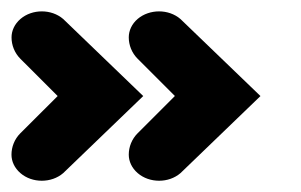

<svg xmlns="http://www.w3.org/2000/svg" viewBox="-28 -546 535 341"><path d="M254.5 -525.8C240.8 -525.8 227 -521.3 216.5 -512.4C206 -503.4 200.7 -491.5 200.7 -479.7C200.7 -465.9 206 -452.1 216.5 -441.6L282.6 -375.5L216.5 -309.4C206 -298.9 200.7 -285.1 200.7 -271.3C200.7 -259.5 206 -247.7 216.5 -238.6C227 -229.5 240.8 -225 254.6 -225C268.3 -225 282.1 -229.5 292.6 -238.6L434.6 -375.4L292.5 -512.2C282 -521.3 268.2 -525.8 254.5 -525.8ZM46.3 -525.8C32.5 -525.8 18.8 -521.3 8.3 -512.3C-2.2 -503.2 -7.5 -491.4 -7.5 -479.6C-7.5 -465.8 -2.2 -452 8.3 -441.5L74.4 -375.4L8.2 -309.4C-2.3 -298.9 -7.6 -285.1 -7.6 -271.3C-7.6 -259.5 -2.3 -247.7 8.2 -238.6C18.7 -229.5 32.5 -225 46.2 -225C60 -225 73.8 -229.5 84.3 -238.6L226.4 -375.4L84.3 -512.2C73.8 -521.3 60 -525.8 46.3 -525.8Z"/></svg>

Font: Cactron
Style: Bold
Weight: 900
Version: Version 1.0